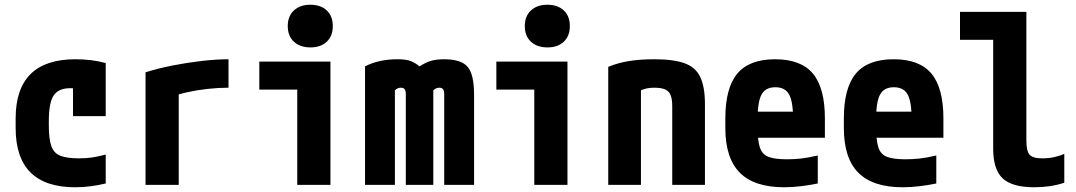

<svg xmlns="http://www.w3.org/2000/svg" viewBox="-20 -780 4540 810"><path d="M297 10Q46 10 46 -240V-280Q46 -530 298 -530Q368 -530 426 -514V-290H288V-495L360 -390Q342 -398 320.5 -403Q299 -408 277 -408Q227 -408 206.5 -377.5Q186 -347 186 -270V-250Q186 -194 196.5 -164Q207 -134 234.5 -123Q262 -112 313 -112Q343 -112 367.5 -115.5Q392 -119 426 -128V-6Q397 1 364.5 5.5Q332 10 297 10Z M594 -475Q648 -492 709.5 -504Q771 -516 832 -523Q893 -530 944 -530V-410Q901 -410 856 -405Q811 -400 770.5 -391Q730 -382 699 -370L734 -435V0H594Z M1234 0V-402H1074V-520H1374V0ZM1290 -580Q1246 -580 1220 -604Q1194 -628 1194 -670Q1194 -712 1220 -736Q1246 -760 1289 -760Q1333 -760 1358.5 -736Q1384 -712 1384 -670Q1384 -628 1358.5 -604Q1333 -580 1290 -580Z M1520 0V-500Q1549 -515 1583 -522.5Q1617 -530 1657 -530Q1690 -530 1709.5 -523.5Q1729 -517 1750 -500Q1776 -517 1799 -523.5Q1822 -530 1855 -530Q1902 -530 1929.5 -516Q1957 -502 1968.5 -469.5Q1980 -437 1980 -380V0H1854V-382Q1854 -392 1852 -398Q1850 -404 1845.5 -407Q1841 -410 1833 -410Q1826 -410 1819.5 -407Q1813 -404 1808 -399V0H1692V-382Q1692 -392 1690 -398Q1688 -404 1683.5 -407Q1679 -410 1671 -410Q1657 -410 1646 -399V0Z M2234 0V-402H2074V-520H2374V0ZM2290 -580Q2246 -580 2220 -604Q2194 -628 2194 -670Q2194 -712 2220 -736Q2246 -760 2289 -760Q2333 -760 2358.5 -736Q2384 -712 2384 -670Q2384 -628 2358.5 -604Q2333 -580 2290 -580Z M2546 -498Q2587 -515 2634 -522.5Q2681 -530 2740 -530Q2822 -530 2868.5 -513Q2915 -496 2934.5 -454.5Q2954 -413 2954 -340V0H2816V-332Q2816 -362 2809 -379Q2802 -396 2785.5 -403Q2769 -410 2740 -410Q2724 -410 2711 -407.5Q2698 -405 2681 -398Q2664 -391 2636 -376L2684 -462V0H2546Z M3288 10Q3162 10 3101 -51.5Q3040 -113 3040 -240V-280Q3040 -409 3090.5 -469.5Q3141 -530 3250 -530Q3359 -530 3409.5 -469.5Q3460 -409 3460 -280V-199H3108V-309H3350L3326 -274Q3326 -351 3309 -381.5Q3292 -412 3251 -412Q3210 -412 3193 -381.5Q3176 -351 3176 -274V-246Q3176 -188 3185.5 -158.5Q3195 -129 3221.5 -118.5Q3248 -108 3300 -108Q3329 -108 3358 -111Q3387 -114 3430 -124V-6Q3397 1 3360 5.5Q3323 10 3288 10Z M3788 10Q3662 10 3601 -51.5Q3540 -113 3540 -240V-280Q3540 -409 3590.5 -469.5Q3641 -530 3750 -530Q3859 -530 3909.5 -469.5Q3960 -409 3960 -280V-199H3608V-309H3850L3826 -274Q3826 -351 3809 -381.5Q3792 -412 3751 -412Q3710 -412 3693 -381.5Q3676 -351 3676 -274V-246Q3676 -188 3685.5 -158.5Q3695 -129 3721.5 -118.5Q3748 -108 3800 -108Q3829 -108 3858 -111Q3887 -114 3930 -124V-6Q3897 1 3860 5.5Q3823 10 3788 10Z M4343 10Q4250 10 4210 -27.5Q4170 -65 4170 -153V-612H4030V-730H4310V-187Q4310 -143 4323.5 -127.5Q4337 -112 4377 -112Q4403 -112 4426.5 -117Q4450 -122 4470 -131V-9Q4439 1 4408 5.5Q4377 10 4343 10Z"/></svg>

Font: M PLUS Code Latin
Style: Bold
Weight: 700
Designer: Coji Morishita
Foundry: UNDERFOREST DESIGN
Version: Version 1.002; ttfautohint (v1.8.3)